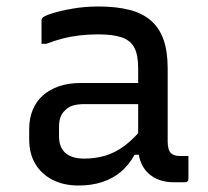

<svg xmlns="http://www.w3.org/2000/svg" viewBox="-20 -562 640 592"><path d="M497 -351Q497 -323 497 -295Q497 -267 497 -238.5Q497 -210 497 -182Q497 -154 497 -126Q497 -113 499.5 -104Q502 -95 507 -90Q512 -85 519 -83Q526 -81 536 -81Q538 -81 540.5 -81Q543 -81 546 -81H561Q561 -63 561 -46Q561 -29 561 -11Q561 -5 558 -2.5Q555 0 550 0Q545 0 534.5 0Q524 0 515 0Q492 0 472 -7Q452 -14 437 -28Q422 -42 414 -62.5Q406 -83 406 -111Q406 -146 406 -183.5Q406 -221 406 -256Q406 -272 406 -288Q406 -304 406 -320Q406 -336 406 -352Q406 -392 394.5 -414.5Q383 -437 356 -446.5Q329 -456 283 -456Q254 -456 227 -453Q200 -450 174.5 -443.5Q149 -437 123 -427H108Q108 -445 108 -463Q108 -481 108 -499Q108 -502 109 -504Q110 -506 111 -507Q116 -513 141.5 -521Q167 -529 204.5 -535.5Q242 -542 283 -542Q339 -542 379.5 -531.5Q420 -521 446 -498Q472 -475 484.5 -439Q497 -403 497 -351ZM162 -142Q162 -108 181.5 -90.5Q201 -73 240 -73Q274 -73 304.5 -82Q335 -91 364 -112.5Q393 -134 424 -172V-85H395Q378 -54 353.5 -33Q329 -12 296 -1Q263 10 223 10Q176 10 142 -7.5Q108 -25 89 -56.5Q70 -88 70 -132V-164Q70 -197 81 -223.5Q92 -250 112.5 -268Q133 -286 162 -296Q191 -306 227 -306Q262 -306 294.5 -306Q327 -306 359 -306Q391 -306 424 -306Q433 -306 436.5 -295.5Q440 -285 441 -270Q442 -255 442 -241Q405 -241 373.5 -241Q342 -241 310 -241Q278 -241 240 -241Q219 -241 204.5 -236.5Q190 -232 180 -221Q171 -213 166.5 -200.5Q162 -188 162 -172Z"/></svg>

Font: Recursive Monospace
Style: Regular
Weight: 400
Version: Version 1.047